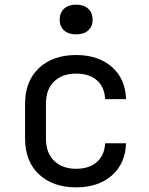

<svg xmlns="http://www.w3.org/2000/svg" viewBox="-20 -797 640 827"><path d="M308 10Q208 10 148 -46Q88 -102 88 -200V-350Q88 -448 148 -504Q208 -560 308 -560Q403 -560 461.5 -509Q520 -458 523 -370H433Q430 -423 397 -451.5Q364 -480 308 -480Q249 -480 213.5 -446.5Q178 -413 178 -351V-200Q178 -138 213.5 -104Q249 -70 308 -70Q364 -70 397 -99Q430 -128 433 -180H523Q520 -92 461.5 -41Q403 10 308 10ZM308 -649Q275 -649 256 -666Q237 -683 237 -712Q237 -742 256 -759.5Q275 -777 308 -777Q341 -777 360 -759.5Q379 -742 379 -712Q379 -683 360 -666Q341 -649 308 -649Z"/></svg>

Font: JetBrains Mono NL
Style: Regular
Weight: 400
Monospace: yes
Designer: Philipp Nurullin, Konstantin Bulenkov
Foundry: JetBrains
Version: Version 2.305; ttfautohint (v1.8.4.7-5d5b)